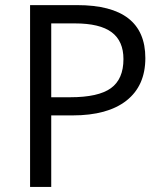

<svg xmlns="http://www.w3.org/2000/svg" viewBox="-20 -734 642 754"><path d="M550.8 -505.9Q550.8 -397.5 476.8 -339.1Q402.8 -280.8 265.1 -280.8H181.2V0H98.1V-713.9H283.2Q550.8 -713.9 550.8 -505.9ZM181.2 -352.1H255.9Q366.2 -352.1 415.5 -387.7Q464.8 -423.3 464.8 -502Q464.8 -572.8 418.5 -607.4Q372.1 -642.1 273.9 -642.1H181.2Z"/></svg>

Font: f06041945
Style: Regular
Weight: 400
Foundry: Ascender Corporation
Version: Version 1.10